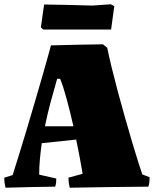

<svg xmlns="http://www.w3.org/2000/svg" viewBox="-20 -872 719 897"><path d="M6 5Q0 -19 0 -42L39 -54Q50 -88 66.5 -141.5Q83 -195 102.5 -259.5Q122 -324 141.5 -391Q161 -458 179 -520Q197 -582 210 -630L218 -660Q279 -662 339.5 -663Q400 -664 461 -665L481 -649Q488 -613 501 -559.5Q514 -506 530.5 -444Q547 -382 565 -319.5Q583 -257 599 -202.5Q615 -148 627.5 -109.5Q640 -71 645 -57L679 -44Q679 -33 678 -22Q677 -11 673 0Q580 1 489.5 2Q399 3 306 5Q300 -19 300 -42L366 -60Q361 -92 353 -133.5Q345 -175 336 -220L175 -203Q170 -166 166.5 -129Q163 -92 163 -56L243 -38Q243 -28 242 -19Q241 -10 238 0Q180 1 122 2Q64 3 6 5ZM190 -282H323Q308 -348 292 -407.5Q276 -467 261 -504H247Q231 -449 216 -393Q201 -337 190 -282ZM182 -734 171 -744 186 -851Q242 -850 298.5 -849Q355 -848 411 -846L498 -852L514 -843L499 -734Z"/></svg>

Font: Labrada Black
Style: Regular
Weight: 900
Designer: Mercedes Jáuregui
Foundry: Omnibus-Type Team
Version: Version 1.000; ttfautohint (v1.8.4.7-5d5b)